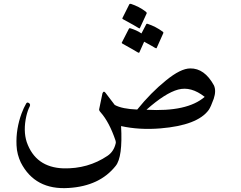

<svg xmlns="http://www.w3.org/2000/svg" viewBox="-20 -749 1252 999"><path d="M970 -393Q1044 -394 1093 -305Q1106 -277 1092 -235Q1077 -193 1066 -177Q1008 -97 815 -81Q705 -72 610 -93Q619 68 582 114Q499 219 338 229Q162 241 88 96Q79 77 73 54.5Q67 32 66 7Q64 -37 71 -78.5Q78 -120 92 -158Q98 -174 104 -187Q110 -200 116 -210Q120 -217 126 -215Q133 -213 135 -208Q138 -203 135 -196Q124 -175 117 -145Q100 -69 119 -10Q165 122 310 127Q438 130 539 62Q572 40 582 -3Q584 -8 581 -18Q549 -113 504 -164Q494 -175 496 -181L513 -263Q519 -279 529 -266L577 -203Q615 -182 694 -179Q765 -267 843 -330Q920 -393 970 -393ZM1045 -245Q974 -301 907 -283Q840 -265 742 -178Q954 -166 1045 -245ZM741 -623Q742 -626 748 -625Q769 -618 788.5 -608Q808 -598 827 -584Q832 -580 829 -575L795 -499Q793 -496 785 -501Q782 -503 768 -511Q754 -519 730 -532L705 -476Q703 -472 694 -478Q690 -481 670.5 -492Q651 -503 617 -522Q612 -525 614 -528L651 -600Q652 -603 658 -602Q674 -597 688.5 -590.5Q703 -584 716 -575ZM653 -727Q655 -730 661 -729Q682 -722 701.5 -712Q721 -702 739 -688Q745 -683 743 -679L708 -603Q706 -599 698 -605Q694 -608 674.5 -619Q655 -630 620 -649Q615 -652 617 -655Z"/></svg>

Font: Amiri
Style: Italic
Weight: 400
Italic angle: 10°
Designer: Khaled Hosny
Version: Version 0.113